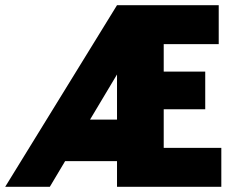

<svg xmlns="http://www.w3.org/2000/svg" viewBox="-45 -720 902 740"><path d="M586 -150H808V0H406V-99H206L147 0H-25L406 -700H798V-550H586V-444H746V-299H586ZM302 -259H406V-433Z"/></svg>

Font: Tilda Sans Black
Style: Regular
Weight: 900
Designer: ParaType Ltd
Foundry: ParaType Ltd
Version: Version 1.009